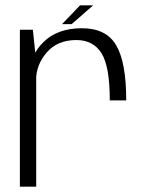

<svg xmlns="http://www.w3.org/2000/svg" viewBox="-20 -704 556 724"><path d="M394 -325.5H456Q456 -469 418.2 -533.2Q380.5 -597.5 289 -597.5Q197.5 -597.5 144.8 -546.2Q92 -495 92 -423L116 -401Q116 -459.5 156.2 -506.2Q196.5 -553 268 -553Q331.5 -553 362.8 -503.2Q394 -453.5 394 -325.5ZM55 0H116.5V-470.5L104 -592H55ZM214 -613H250L331.5 -684H282Z"/></svg>

Font: Anybody Thin Light
Style: Regular
Weight: 300
Version: Version 1.113;gftools[0.9.25]